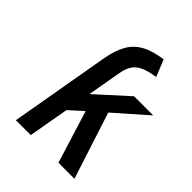

<svg xmlns="http://www.w3.org/2000/svg" viewBox="-213 -863 976 976"><g transform="rotate(45 275.0 -375.0)"><path d="M74 0 168.5 -541.5Q180.5 -607 204.8 -649.8Q229 -692.5 272.8 -716.5Q316.5 -740.5 386.5 -750L423 -659.5Q373 -652.5 343 -638.5Q313 -624.5 298 -601Q283 -577.5 277 -543L244.5 -358.5L413 -511H550.5L378.5 -359.5L495 0H380L292 -283.5L219.5 -218L181 0Z"/></g></svg>

Font: Overpass SemiBold
Style: Italic
Weight: 600
Italic angle: -10°
Designer: Delve Withrington, Dave Bailey, Thomas Jockin
Foundry: Delve Fonts LLC
Version: Version 4.000